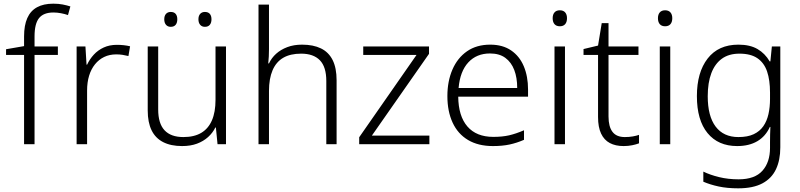

<svg xmlns="http://www.w3.org/2000/svg" viewBox="-20 -785 4355 1045"><path d="M295 -486H168V0H111V-486H13V-517L111 -534V-587Q111 -647 128.5 -686.5Q146 -726 181.5 -745.5Q217 -765 270 -765Q299 -765 321.5 -760.5Q344 -756 363 -750L350 -703Q333 -709 312 -713Q291 -717 271 -717Q217 -717 192.5 -686.5Q168 -656 168 -587V-532H295Z M616 -541Q635 -541 653.5 -539Q672 -537 688 -533L679 -480Q663 -484 647 -486.5Q631 -489 613 -489Q576 -489 547 -475Q518 -461 497 -435Q476 -409 465 -373Q454 -337 454 -292V0H397V-532H445L451 -433H454Q468 -463 490.5 -487.5Q513 -512 544.5 -526.5Q576 -541 616 -541Z M1210 -532V0H1164L1155 -91H1152Q1138 -62 1112.5 -39Q1087 -16 1052 -3Q1017 10 971 10Q910 10 868 -11.5Q826 -33 805 -76Q784 -119 784 -184V-532H841V-189Q841 -113 875.5 -76Q910 -39 978 -39Q1037 -39 1075.5 -62Q1114 -85 1133.5 -130Q1153 -175 1153 -242V-532ZM874 -680Q874 -699 883.5 -709.5Q893 -720 909 -720Q927 -720 936 -709.5Q945 -699 945 -680Q945 -661 936 -650Q927 -639 909 -639Q893 -639 883.5 -650Q874 -661 874 -680ZM1060 -680Q1060 -699 1069.5 -709.5Q1079 -720 1095 -720Q1113 -720 1122 -709.5Q1131 -699 1131 -680Q1131 -661 1122 -650Q1113 -639 1095 -639Q1079 -639 1069.5 -650Q1060 -661 1060 -680Z M1444 -517Q1444 -496 1443 -477.5Q1442 -459 1440 -440H1444Q1458 -470 1483 -492.5Q1508 -515 1543.5 -528.5Q1579 -542 1624 -542Q1685 -542 1727 -521.5Q1769 -501 1790.5 -458Q1812 -415 1812 -348V0H1756V-344Q1756 -421 1721 -457Q1686 -493 1619 -493Q1560 -493 1521.5 -470.5Q1483 -448 1463.5 -402.5Q1444 -357 1444 -290V0H1387V-760H1444Z M2317 0H1935V-38L2247 -486H1957V-532H2315V-492L2004 -47H2317Z M2648 -542Q2716 -542 2762 -510.5Q2808 -479 2831 -424Q2854 -369 2854 -298V-259H2474Q2475 -153 2524 -96.5Q2573 -40 2665 -40Q2714 -40 2751 -48.5Q2788 -57 2832 -76V-24Q2793 -7 2753.5 1.5Q2714 10 2663 10Q2583 10 2527.5 -23Q2472 -56 2443.5 -117.5Q2415 -179 2415 -262Q2415 -343 2442.5 -406.5Q2470 -470 2522 -506Q2574 -542 2648 -542ZM2647 -494Q2574 -494 2529 -445.5Q2484 -397 2476 -306H2795Q2795 -362 2779 -404Q2763 -446 2730.5 -470Q2698 -494 2647 -494Z M3055 -532V0H2998V-532ZM3027 -729Q3046 -729 3056 -717.5Q3066 -706 3066 -686Q3066 -665 3056 -653.5Q3046 -642 3027 -642Q3008 -642 2998 -653.5Q2988 -665 2988 -686Q2988 -706 2998 -717.5Q3008 -729 3027 -729Z M3381 -39Q3404 -39 3424 -42.5Q3444 -46 3458 -51V-5Q3443 1 3421 5.5Q3399 10 3374 10Q3330 10 3299 -6.5Q3268 -23 3251.5 -58Q3235 -93 3235 -148V-486H3156V-518L3235 -537L3255 -659H3292V-532H3455V-486H3292V-151Q3292 -96 3313.5 -67.5Q3335 -39 3381 -39Z M3628 -532V0H3571V-532ZM3600 -729Q3619 -729 3629 -717.5Q3639 -706 3639 -686Q3639 -665 3629 -653.5Q3619 -642 3600 -642Q3581 -642 3571 -653.5Q3561 -665 3561 -686Q3561 -706 3571 -717.5Q3581 -729 3600 -729Z M3999 -542Q4062 -542 4103 -518Q4144 -494 4169 -451H4173L4181 -532H4227V17Q4227 86 4203.5 136Q4180 186 4129.5 213Q4079 240 3998 240Q3938 240 3891.5 230Q3845 220 3808 204V149Q3845 167 3894 179Q3943 191 4000 191Q4088 191 4129.5 144.5Q4171 98 4171 20V-11Q4171 -32 4171.5 -53.5Q4172 -75 4173 -94H4170Q4147 -43 4102 -16.5Q4057 10 3992 10Q3889 10 3831 -60.5Q3773 -131 3773 -262Q3773 -391 3831.5 -466.5Q3890 -542 3999 -542ZM4005 -493Q3947 -493 3909 -465.5Q3871 -438 3851.5 -386.5Q3832 -335 3832 -261Q3832 -153 3875 -96Q3918 -39 3999 -39Q4049 -39 4082 -54.5Q4115 -70 4134.5 -98Q4154 -126 4162.5 -164Q4171 -202 4171 -246V-281Q4171 -349 4155 -396Q4139 -443 4102.5 -468Q4066 -493 4005 -493Z"/></svg>

Font: Noto Sans Hebrew Light
Style: Regular
Weight: 300
Designer: Monotype Design Team
Foundry: Monotype Imaging Inc.
Version: Version 2.003